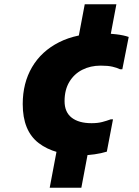

<svg xmlns="http://www.w3.org/2000/svg" viewBox="-20 -820 656 904"><path d="M342 -604 379 -800H528L491 -604ZM87 -330Q87 -429 131 -504Q175 -579 258 -621Q341 -663 458 -663Q491 -663 527.5 -658.5Q564 -654 586 -646L556 -494H545Q531 -501 509.5 -506Q488 -511 454 -511Q406 -511 367.5 -491.5Q329 -472 306.5 -434.5Q284 -397 284 -344Q284 -292 317.5 -266Q351 -240 411 -240Q440 -240 461 -245.5Q482 -251 501 -258H512L483 -106Q457 -98 425.5 -93.5Q394 -89 368 -89Q237 -89 162 -146.5Q87 -204 87 -330ZM214 64 251 -132H400L363 64Z"/></svg>

Font: Kufam ExtraBold
Style: Italic
Weight: 800
Italic angle: -11°
Designer: Artur Schmal
Foundry: Original Type
Version: Version 1.301; ttfautohint (v1.8.3)